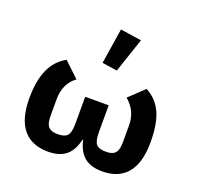

<svg xmlns="http://www.w3.org/2000/svg" viewBox="-140 -971 1180 1137"><g transform="rotate(20 450.0 -402.0)"><path d="M519 -197Q519 -145 535.5 -125Q552 -105 596 -105Q626 -105 642.5 -114Q659 -123 666 -142.5Q673 -162 673 -197V-299Q673 -390 603 -448L697 -537Q764 -502 795.5 -433.5Q827 -365 827 -249Q827 -118 773 -53Q719 12 616 12Q543 12 502.5 -22Q462 -56 447 -125H443Q428 -56 387.5 -22Q347 12 274 12Q171 12 117 -53Q63 -118 63 -249Q63 -360 95.5 -431Q128 -502 193 -537L287 -448Q251 -421 234 -383Q217 -345 217 -299V-197Q217 -162 224 -142.5Q231 -123 247.5 -114Q264 -105 294 -105Q338 -105 354.5 -125Q371 -145 371 -197V-369H519ZM399 -593 434 -816 567 -796 494 -579Z"/></g></svg>

Font: iA Writer Duo V
Style: Regular
Weight: 400
Designer: Mike Abbink, Paul van der Laan, Pieter van Rosmalen, Oliver Reichenstein
Foundry: Information Architects Inc.
Version: Version 2.000